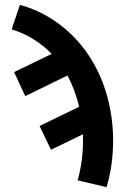

<svg xmlns="http://www.w3.org/2000/svg" viewBox="-20 -558 540 791"><path d="M419 213 300 185Q311 145 316.5 104Q322 63 322 21Q322 15 322 8Q322 1 322 -5L190 59L143 -39L306 -118Q298 -152 286 -184.5Q274 -217 258 -247L84 -162L38 -261L193 -336Q159 -371 117 -397Q75 -423 28 -437L62 -538Q121 -522 174 -491.5Q227 -461 271 -419Q315 -377 348.5 -325.5Q382 -274 403.5 -217Q425 -160 435.5 -100Q446 -40 446 21Q446 70 439.5 118Q433 166 419 213Z"/></svg>

Font: Iosevka Slab Extrabold
Style: Regular
Weight: 800
Monospace: yes
Designer: Belleve Invis
Foundry: Belleve Invis
Version: Version 11.1.1; ttfautohint (v1.8.3)